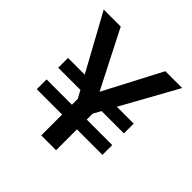

<svg xmlns="http://www.w3.org/2000/svg" viewBox="-172 -799 943 943"><g transform="rotate(45 300.0 -327.0)"><path d="M526 -145H349V0H246V-145H70V-213H246V-254L224 -294H70V-362H186L26 -654H144L297 -354L454 -654H571L409 -362H526V-294H371L349 -254V-213H526Z"/></g></svg>

Font: Hind Kochi Medium
Style: Regular
Weight: 500
Designer: Dhruvi Tolia
Foundry: Indian Type Foundry
Version: Version 0.702;PS 1.0;hotconv 1.0.81;makeotf.lib2.5.63406